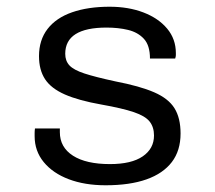

<svg xmlns="http://www.w3.org/2000/svg" viewBox="-20 -541 640 571"><path d="M294 10Q232 10 184.5 -8Q137 -26 110 -59Q83 -92 83 -136Q83 -139 83 -145.5Q83 -152 84 -159H158V-148Q158 -103 197 -78Q236 -53 307 -53Q371 -53 404.5 -76Q438 -99 438 -138Q438 -163 425 -179.5Q412 -196 378 -207.5Q344 -219 282 -230Q214 -242 173 -260Q132 -278 114 -305.5Q96 -333 96 -374Q96 -422 121.5 -455Q147 -488 194.5 -504.5Q242 -521 306 -521Q362 -521 406.5 -504Q451 -487 477 -456Q503 -425 503 -383Q503 -381 503 -377Q503 -373 501 -367H426Q426 -406 408 -425.5Q390 -445 361 -452Q332 -459 297 -459Q174 -459 174 -381Q174 -360 186.5 -346.5Q199 -333 231 -322.5Q263 -312 323 -299Q396 -285 438.5 -266.5Q481 -248 499 -219Q517 -190 517 -144Q517 -93 491 -59Q465 -25 415.5 -7.5Q366 10 294 10Z"/></svg>

Font: Chivo Mono Light
Style: Regular
Weight: 300
Monospace: yes
Designer: Hector Gatti
Foundry: Omnibus-Type
Version: Version 1.008